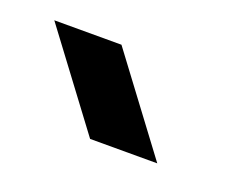

<svg xmlns="http://www.w3.org/2000/svg" viewBox="-43 -937 289 238"><g transform="rotate(20 101.0 -818.5)"><path d="M89 -757 -3 -880H85.6L177.6 -757Z"/></g></svg>

Font: MuseoModerno Thin
Style: Regular
Weight: 100
Designer: Pablo Cosgaya, Héctor Gatti, Marcela Romero, and the Authors of The MuseoModerno Project.
Foundry: Omnibus-Type Team
Version: Version 1.003